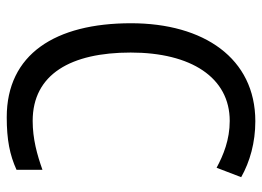

<svg xmlns="http://www.w3.org/2000/svg" viewBox="-124 -643 778 570"><g transform="rotate(90 265.0 -358.0)"><path d="M328 11C395 11 440 2 484 -18V-95C439 -79 392 -66 339 -66C200 -66 136 -180 136 -357C136 -536 210 -651 339 -651C395 -651 441 -632 478 -612L506 -685C460 -711 403 -727 340 -727C153 -727 49 -574 49 -358C49 -133 141 11 328 11Z"/></g></svg>

Font: Noto Sans Mono Condensed
Style: Regular
Weight: 400
Width: 3
Designer: Monotype Design Team
Foundry: Monotype Imaging Inc.
Version: Version 2.014